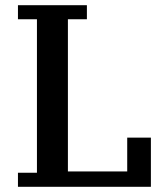

<svg xmlns="http://www.w3.org/2000/svg" viewBox="-20 -718 646 738"><path d="M49 -54H122V-644H49V-698H314V-644H241V-59H469V-189H560V0H49Z"/></svg>

Font: IBM Plex Serif Medm
Style: Regular
Weight: 500
Designer: Mike Abbink, Paul van der Laan, Pieter van Rosmalen
Foundry: Bold Monday
Version: Version 3.001